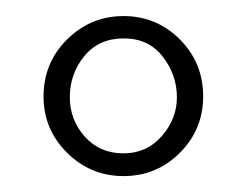

<svg xmlns="http://www.w3.org/2000/svg" viewBox="-20 -645 307 239"><path d="M200.2 -523.9Q200.2 -551.8 182.6 -574.5Q165 -597.2 134 -597.2Q103 -597.2 85 -575.2Q66.9 -553.2 66.9 -523.9Q66.9 -496.1 85.4 -475.1Q104 -454.1 133.8 -454.1Q162.6 -454.1 181.4 -475.6Q200.2 -497.1 200.2 -523.9ZM34.2 -524.9Q34.2 -566.9 63.5 -595.9Q92.8 -625 133.8 -625Q174.8 -625 203.9 -595.9Q232.9 -566.9 232.9 -524.9Q232.9 -483.9 203.9 -454.8Q174.8 -425.8 133.8 -425.8Q92.8 -425.8 63.5 -454.8Q34.2 -483.9 34.2 -524.9Z"/></svg>

Font: Biolilbert
Style: Regular
Weight: 400
Designer: Philipp H. Poll
Foundry: Philipp H. Poll
Version: Version 1.1.0